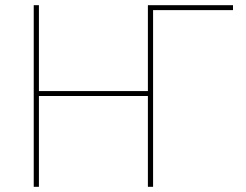

<svg xmlns="http://www.w3.org/2000/svg" viewBox="-20 -720 948 740"><path d="M110 0H130V-350H550V0H570V-681H878V-700H550V-369H130V-700H110Z"/></svg>

Font: Fixel Text Thin
Style: Regular
Weight: 100
Width: 4
Designer: AlfaBravo + MacPaw
Foundry: Kyrylo Tkachov, Marchela Mozhyna, Serhii Makarenko, Maria Weinstein, Zakhar Kryvoshyya
Version: Version 1.211